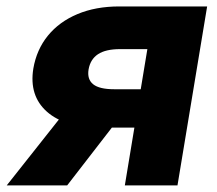

<svg xmlns="http://www.w3.org/2000/svg" viewBox="-60 -562 658 582"><path d="M478 0H318.4L386.7 -413.1H304.2Q260.3 -413.1 237.1 -397.7Q213.9 -382.3 208.5 -351.6Q203.6 -321.8 222.4 -306.6Q241.2 -291.5 286.1 -291.5H432.6L413.6 -175.3H246.6Q136.2 -175.3 82 -223.6Q27.8 -272 41 -354Q50.8 -411.6 85.2 -453.9Q119.6 -496.1 174.8 -519.3Q230 -542.5 301.8 -542.5H567.9ZM143.6 0H-39.6L156.7 -248H335.4Z"/></svg>

Font: Inter 16pt ExtraBold
Style: Italic
Weight: 800
Italic angle: -9.3988°
Version: Version 4.001;git-66647c0bb